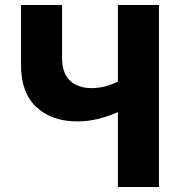

<svg xmlns="http://www.w3.org/2000/svg" viewBox="-20 -710 724 767"><path d="M228 -478Q228 -419 259 -388.5Q290 -358 347 -358Q397 -358 451 -384V-690H615V37H451V-261H449Q406 -243 367.5 -234Q329 -225 288 -225Q187 -225 125.5 -282Q64 -339 64 -450V-690H228Z"/></svg>

Font: BM Euljiro oraeorae
Style: Regular
Weight: 400
Designer: Bongjin Kim; Bomjun Kim; Myungsoo Han; Hyesun Chae; Mikyoung Jeong; Wujin Sim; Minjae Kang; Suwha Jang;
Foundry: Sandoll Inc.
Version: Version 1.000;hotconv 1.0.109;makeexe 2.5.65596